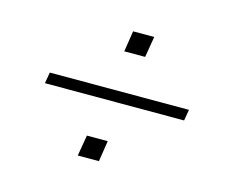

<svg xmlns="http://www.w3.org/2000/svg" viewBox="-75 -628 821 685"><g transform="rotate(15 335.5 -285.5)"><path d="M82 -265 89 -306H603L596 -265ZM262 -46 275 -123H352L340 -46ZM326 -448 338 -525H416L403 -448Z"/></g></svg>

Font: Nunito Sans 10pt SemiExpanded ExtraLight
Style: Italic
Weight: 250
Width: 6
Italic angle: -9°
Designer: Vernon Adams
Foundry: Vernon Adams
Version: Version 3.101;gftools[0.9.27]